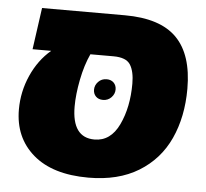

<svg xmlns="http://www.w3.org/2000/svg" viewBox="-46 -620 738 688"><g transform="rotate(5 323.0 -275.5)"><path d="M622 -328Q622 -227 586 -148.5Q550 -70 476.5 -25Q403 20 296 20Q167 20 97 -40.5Q27 -101 27 -202Q27 -266 53 -324.5Q79 -383 124 -421H57L78 -571H376Q503 -571 562.5 -511Q622 -451 622 -328ZM424 -329Q424 -373 409 -397Q394 -421 348 -421H265Q246 -380 235.5 -326.5Q225 -273 225 -230Q225 -118 306 -118Q364 -118 394 -181Q424 -244 424 -329ZM366 -303Q366 -318 356.5 -327.5Q347 -337 331 -337Q313 -337 301 -324.5Q289 -312 289 -296Q289 -281 298.5 -271.5Q308 -262 324 -262Q342 -262 354 -274.5Q366 -287 366 -303Z"/></g></svg>

Font: FiraGO Heavy
Style: Italic
Weight: 900
Italic angle: -8°
Designer: bBox Type GmbH
Foundry: bBox Type GmbH
Version: Version 1.001